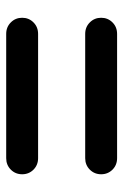

<svg xmlns="http://www.w3.org/2000/svg" viewBox="93 -689 403 629"><g transform="rotate(-90 294.5 -374.5)"><path d="M90.8 -451.2Q68.4 -451.2 53.2 -466.3Q38.1 -481.4 38.1 -503.4Q38.1 -525.4 53.2 -540.5Q68.4 -555.7 90.8 -555.7H498Q520.5 -555.7 535.6 -540.5Q550.8 -525.4 550.8 -503.4Q550.8 -481.4 535.6 -466.3Q520.5 -451.2 498 -451.2ZM90.8 -192.4Q68.4 -192.4 53.2 -207.5Q38.1 -222.7 38.1 -244.6Q38.1 -266.6 53.2 -281.7Q68.4 -296.9 90.8 -296.9H498Q520.5 -296.9 535.6 -281.7Q550.8 -266.6 550.8 -244.6Q550.8 -222.7 535.6 -207.5Q520.5 -192.4 498 -192.4Z"/></g></svg>

Font: Gen Jyuu GothicX Bold
Style: Bold
Weight: 700
Designer: Ryoko NISHIZUKA (kana &amp; ideographs); Paul D. Hunt (Latin, Greek &amp; Cyrillic); Wenlong ZHANG (bopomofo); Sandoll C
Version: Version 1.058.20140828